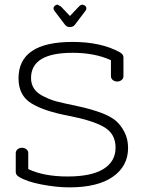

<svg xmlns="http://www.w3.org/2000/svg" viewBox="-20 -799 618 829"><path d="M102 -138V-69Q169 -37 272 -37Q375 -37 427 -69.5Q479 -102 479 -161.5Q479 -221 430 -250Q381 -279 274 -299.5Q167 -320 113.5 -354Q60 -388 60 -461Q60 -618 293 -618Q417 -618 498 -573Q513 -564 513 -552V-470Q513 -460 505 -453.5Q497 -447 486 -447Q475 -447 467 -453.5Q459 -460 459 -470V-539Q390 -571 293 -571Q114 -571 114 -462Q114 -408 170 -382Q198 -368 224.5 -361Q251 -354 313.5 -341Q376 -328 427 -308Q463 -293 483 -275Q503 -257 518 -227.5Q533 -198 533 -160Q533 -82 467.5 -36Q402 10 280 10Q224 10 159 -2.5Q94 -15 61 -36Q48 -44 48 -56V-138Q48 -148 56 -154.5Q64 -161 75 -161Q86 -161 94 -154.5Q102 -148 102 -138ZM347 -775Q353 -769 353 -763Q353 -757 348 -751L304 -693Q296 -682 282 -682Q268 -682 260 -693L216 -751Q211 -757 211 -763Q211 -769 216.5 -774Q222 -779 228 -779L243 -771L282 -730L321 -771Q329 -779 336 -779Z"/></svg>

Font: Flamenco
Style: Regular
Weight: 400
Designer: Luciano Vergara
Foundry: Luciano Vergara
Version: Version 1.003